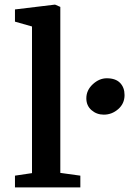

<svg xmlns="http://www.w3.org/2000/svg" viewBox="-20 -814 577 834"><path d="M242 -784V-63L329 -51V0H45V-51L119 -62V-699L45 -720V-773L219 -794ZM521 -401Q521 -364 493.5 -340Q466 -316 431 -316Q400 -316 377.5 -335.5Q355 -355 355 -387Q355 -422 383 -448Q411 -474 444 -474Q482 -474 501.5 -454Q521 -434 521 -401Z"/></svg>

Font: Martel
Style: Bold
Weight: 700
Designer: Dan Reynolds
Foundry: Dan Reynolds
Version: Version 1.001; ttfautohint (v1.1) -l 5 -r 5 -G 72 -x 0 -D la